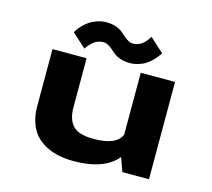

<svg xmlns="http://www.w3.org/2000/svg" viewBox="-102 -822 1054 955"><g transform="rotate(15 425.0 -345.0)"><path d="M497 -533.5Q470.5 -533.5 449.8 -540.2Q429 -547 416.2 -556.8Q403.5 -566.5 392.5 -576.5Q381.5 -586.5 369 -593.2Q356.5 -600 342.5 -600Q328 -600 314.2 -594.2Q300.5 -588.5 291.2 -580.2Q282 -572 274.8 -563.8Q267.5 -555.5 264 -550L261 -544L188.5 -609.5Q191 -614.5 196.8 -623.2Q202.5 -632 215.5 -645.8Q228.5 -659.5 244.5 -671Q260.5 -682.5 284.2 -691Q308 -699.5 333.5 -699.5Q360 -699.5 381 -692.5Q402 -685.5 414.8 -675.2Q427.5 -665 438.5 -655Q449.5 -645 462 -638Q474.5 -631 488.5 -631Q503 -631 516.5 -636.8Q530 -642.5 539 -651Q548 -659.5 554.8 -668Q561.5 -676.5 564.5 -682L567.5 -688L640.5 -621.5Q640 -621 633.2 -611.8Q626.5 -602.5 619.8 -594.2Q613 -586 599.8 -574Q586.5 -562 572.5 -553.8Q558.5 -545.5 538.5 -539.5Q518.5 -533.5 497 -533.5ZM352.5 10Q312 10 277 3Q242 -4 210.5 -20.2Q179 -36.5 156.5 -60.8Q134 -85 121 -122.2Q108 -159.5 108 -206V-501H283.5V-248.5Q283.5 -186.5 313.2 -154.5Q343 -122.5 420.5 -122.5Q538.5 -122.5 562.5 -182.5V-501H739V0H602L576.5 -70.5Q509.5 10 352.5 10Z"/></g></svg>

Font: League Mono Wide
Style: Bold
Weight: 700
Width: 8
Designer: Tyler Finck
Foundry: The League of Moveable Type / Tyler Finck
Version: Version 2.210